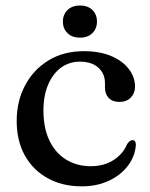

<svg xmlns="http://www.w3.org/2000/svg" viewBox="-20 -664 544 696"><path d="M469.5 -349.5Q469.5 -326 454 -310.2Q438.5 -294.5 413 -294.5Q388 -294.5 374.2 -308.8Q360.5 -323 360.5 -346.5V-362.5Q360.5 -397.5 336.2 -419Q312 -440.5 269.5 -440.5Q231 -440.5 201.2 -418.8Q171.5 -397 154.5 -357.2Q137.5 -317.5 137.5 -264Q137.5 -198.5 159.8 -153.2Q182 -108 220.8 -84.8Q259.5 -61.5 309 -61.5Q356.5 -61.5 391.2 -83.5Q426 -105.5 441 -142Q447 -150 451.2 -153Q455.5 -156 460.5 -156Q467.5 -156 470.2 -150.5Q473 -145 472.5 -137.5Q469 -96 443 -62.2Q417 -28.5 374 -8.5Q331 11.5 276 11.5Q206.5 11.5 153.2 -17.8Q100 -47 70.2 -100.2Q40.5 -153.5 40.5 -225.5Q40.5 -297 70.8 -354.2Q101 -411.5 155.8 -445Q210.5 -478.5 284.5 -478.5Q341.5 -478.5 383.2 -460.8Q425 -443 447.2 -413.5Q469.5 -384 469.5 -349.5ZM270 -527.5Q241.5 -527.5 224.8 -543.8Q208 -560 208 -586Q208 -611.5 224.8 -627.8Q241.5 -644 270 -644Q298.5 -644 315 -627.8Q331.5 -611.5 331.5 -586Q331.5 -560.5 315 -544Q298.5 -527.5 270 -527.5Z"/></svg>

Font: Fraunces 20pt
Style: Regular
Weight: 400
Version: Version 1.000;[b76b70a41]